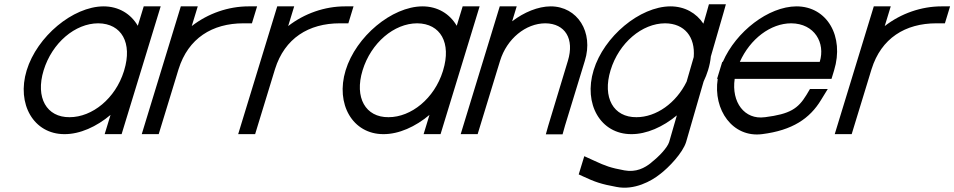

<svg xmlns="http://www.w3.org/2000/svg" viewBox="-20 -613 4503 906"><path d="M105.9 -281C154.8 -441 323.9 -582 468.2 -583C540.9 -583 597.8 -547.1 630.2 -491.3L646 -543L658.2 -583H738.2L726 -543L647.1 -284.8L645.9 -281L566.1 -20L553.9 20H473.9L486.1 -20L501.6 -70.8C435.4 -15.1 356.9 20.5 283.9 20C138.9 20 57.3 -122 105.9 -281ZM185.9 -281C146.5 -152 200 -59 308.3 -60C416 -60 524.5 -148.8 564.5 -276.3L565.9 -281C605.7 -411 553.5 -502 443.8 -503C334.8 -503 225.7 -411 185.9 -281Z M884.8 -490C961.8 -549.8 1057.8 -583 1153.2 -583H1193.2L1168.8 -503H1128.8C981.4 -503 868.2 -432.5 822.7 -286.8L821.2 -282L809 -242L741.1 -20L728.9 20H648.9L661.1 -20L729 -242L741.2 -282C741.6 -283.3 742 -284.6 742.4 -285.9L821 -543L833.2 -583H913.2L901 -543Z M1339.8 -490C1416.8 -549.8 1512.8 -583 1608.2 -583H1648.2L1623.8 -503H1583.8C1436.4 -503 1323.2 -432.5 1277.7 -286.8L1276.2 -282L1264 -242L1196.1 -20L1183.9 20H1103.9L1116.1 -20L1184 -242L1196.2 -282C1196.6 -283.3 1197 -284.6 1197.4 -285.9L1276 -543L1288.2 -583H1368.2L1356 -543Z M1610.9 -281C1659.8 -441 1828.9 -582 1973.2 -583C2045.9 -583 2102.8 -547.1 2135.2 -491.3L2151 -543L2163.2 -583H2243.2L2231 -543L2152.1 -284.8L2150.9 -281L2071.1 -20L2058.9 20H1978.9L1991.1 -20L2006.6 -70.8C1940.4 -15.1 1861.9 20.5 1788.9 20C1643.9 20 1562.3 -122 1610.9 -281ZM1690.9 -281C1651.5 -152 1705 -59 1813.3 -60C1921 -60 2029.5 -148.8 2069.5 -276.3L2070.9 -281C2110.7 -411 2058.5 -502 1948.8 -503C1839.8 -503 1730.7 -411 1690.9 -281Z M2396.7 -512.6C2453.2 -555.4 2518.5 -582.5 2578.2 -583C2705.2 -583 2781.9 -461 2739.7 -326L2646.1 -20L2634.6 21H2555.6L2566.8 -19L2659.7 -326C2691.5 -430 2646.5 -502 2553.8 -503C2460.8 -503 2371.5 -430 2339.7 -326L2327.4 -286L2246.1 -20L2233.9 20H2153.9L2166.1 -20L2247.4 -286L2259.7 -326L2326 -543L2338.2 -583H2418.2L2406 -543Z M2781.2 -282C2829.8 -441 2998.9 -582 3143.2 -583C3211.5 -583 3265.8 -551.3 3299.1 -501.3L3313.8 -552L3325.3 -593H3405.3L3394.4 -554L3334.3 -346.4C3332.3 -325.5 3328 -303.9 3321.2 -282C3315.6 -263.8 3308.5 -245.8 3300.1 -228.2L3217.6 57C3202 108 3135.6 178 3094.1 209C3054.3 241 2973.6 286 2888.8 269C2816.7 256 2786.1 245 2732.7 220L2710.8 210L2737.1 124L2785.4 146C2837 170 2861.3 179 2926.6 191C2981.5 201 3022 180 3053.9 154L3054.2 153C3088.2 127 3129.3 84 3137.6 57L3173.9 -68.6C3108.2 -14.1 3030.8 20.5 2958.9 20C2813.9 20 2732.3 -122 2781.2 -282ZM2861.2 -282C2821.5 -152 2875 -59 2983.3 -60C3076.5 -60 3170.2 -126.4 3219.9 -227.5L3253.5 -343.7C3261.4 -439.1 3210 -502.2 3118.8 -503C3009.8 -503 2900.7 -411 2861.2 -282Z M3471.1 -321H3848.1C3875.7 -411 3823.5 -502 3713.8 -503C3616.3 -503 3519.6 -429.5 3471.1 -321ZM3366.8 -241H3363.7L3375.9 -281L3388.1 -321H3390.7C3453.3 -464.5 3606 -582.1 3738.2 -583C3883.2 -583 3964.8 -441 3915.9 -281L3903.7 -241H3863.7H3446.8C3430.7 -130.8 3493.1 -46.6 3589.3 -60H3590.3C3707.9 -75 3745.6 -100 3785.4 -165L3802 -193H3886L3854.1 -141C3801.5 -54 3719.4 2 3575.9 20C3437.5 37.4 3343.9 -94.1 3366.8 -241Z M4154.8 -490C4231.8 -549.8 4327.8 -583 4423.2 -583H4463.2L4438.8 -503H4398.8C4251.4 -503 4138.2 -432.5 4092.7 -286.8L4091.2 -282L4079 -242L4011.1 -20L3998.9 20H3918.9L3931.1 -20L3999 -242L4011.2 -282C4011.6 -283.3 4012 -284.6 4012.4 -285.9L4091 -543L4103.2 -583H4183.2L4171 -543Z"/></svg>

Font: Nordica Plus
Style: NordicaClassicLightObl
Weight: 300
Version: Version 1.01